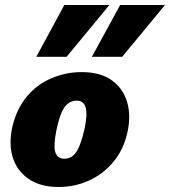

<svg xmlns="http://www.w3.org/2000/svg" viewBox="-20 -731 679 767"><path d="M214 16Q141 16 94 -16.5Q47 -49 30.5 -103.5Q14 -158 30 -227Q48 -300 89.5 -348Q131 -396 188 -419.5Q245 -443 306 -443Q380 -443 425.5 -411Q471 -379 487.5 -324.5Q504 -270 489 -202Q474 -134 433.5 -85Q393 -36 336 -10Q279 16 214 16ZM237 -97Q259 -97 273.5 -110.5Q288 -124 298.5 -151Q309 -178 318 -217Q330 -276 322 -302.5Q314 -329 286 -329Q266 -329 250.5 -316.5Q235 -304 224.5 -278Q214 -252 205 -209Q193 -149 201 -123Q209 -97 237 -97ZM125 -504 237 -711H417L246 -504ZM347 -504 460 -711H639L468 -504Z"/></svg>

Font: Ysabeau Black
Style: Italic
Weight: 900
Italic angle: -12°
Version: Version 2.000;gftools[0.9.27.dev2+g8671c4b]